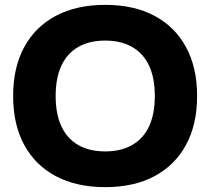

<svg xmlns="http://www.w3.org/2000/svg" viewBox="-20 -760 865 790"><path d="M413 10Q295 10 210 -35Q125 -80 79.5 -164Q34 -248 34 -365Q34 -482 79.5 -566Q125 -650 210 -695Q295 -740 413 -740Q531 -740 615.5 -695Q700 -650 745.5 -566Q791 -482 791 -365Q791 -248 745.5 -164Q700 -80 615.5 -35Q531 10 413 10ZM413 -137Q478 -137 524 -163.5Q570 -190 593.5 -240.5Q617 -291 617 -365Q617 -439 593.5 -489.5Q570 -540 524 -566.5Q478 -593 413 -593Q347 -593 301.5 -566.5Q256 -540 232.5 -489.5Q209 -439 209 -365Q209 -291 232.5 -240.5Q256 -190 301.5 -163.5Q347 -137 413 -137Z"/></svg>

Font: M PLUS 1 ExtraBold
Style: Regular
Weight: 800
Designer: Coji Morishita
Foundry: UNDERFOREST DESIGN
Version: Version 1.001